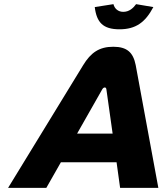

<svg xmlns="http://www.w3.org/2000/svg" viewBox="-20 -904 802 924"><path d="M380 -590 19 0H203L273 -123H541L558 0H742L633 -591C621 -651 592 -679 525 -679C458 -679 417 -651 380 -590ZM351 -261 472 -474C475 -479 479 -483 484 -483C488 -483 491 -481 492 -474L522 -261ZM436 -870 526 -884C531 -863 548 -847 573 -847C602 -847 621 -865 635 -884L718 -870C679 -796 633 -763 555 -763C476 -763 445 -796 436 -870Z"/></svg>

Font: LT Wave Text Black Italic
Style: Regular
Weight: 900
Designer: Daniel Lyons
Version: Version 2.5 (Glyphs App)